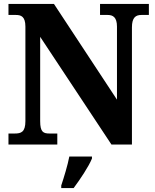

<svg xmlns="http://www.w3.org/2000/svg" viewBox="-20 -734 787 975"><path d="M23 0H271V-56H232C200 -56 184 -63 184 -119V-547L546 0H650V-595C650 -645 669 -658 698 -658H736V-714H488V-658H527C553 -658 574 -647 574 -599V-228L254 -714H23V-658H61C86 -658 109 -651 109 -599V-119C109 -63 87 -56 55 -56H23ZM291 208V221H354C386 178 430 113 447 71V61H332C324 104 304 169 291 208Z"/></svg>

Font: Noto Serif Tamil SemiCondensed ExtraBold
Style: Italic
Weight: 800
Width: 4
Italic angle: -12°
Designer: Indian Type Foundry, Tom Grace, and the Monotype Design Team
Foundry: Monotype Imaging Inc.
Version: Version 2.003